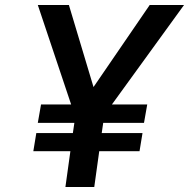

<svg xmlns="http://www.w3.org/2000/svg" viewBox="-20 -752 760 772"><path d="M114 -144 126 -217H273L279 -258H132L145 -332H266L132 -732H257L356 -402L582 -732H720L430 -332H572L559 -258H395L389 -217H553L541 -144H379L359 0H243L263 -144Z"/></svg>

Font: Exo
Style: Demi Bold Italic
Weight: 600
Designer: Natanael Gama
Version: Version 1